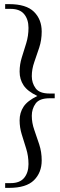

<svg xmlns="http://www.w3.org/2000/svg" viewBox="-20 -760 290 930"><path d="M24 150H5V127H32Q76 127 97 101.5Q118 76 118 35Q118 -4 107 -39.5Q96 -75 85.5 -108.5Q75 -142 75 -177Q75 -214 94 -243Q113 -272 161 -295Q113 -318 94 -347Q75 -376 75 -413Q75 -448 85.5 -481.5Q96 -515 107 -550.5Q118 -586 118 -625Q118 -666 97 -691.5Q76 -717 32 -717H5V-740H24Q107 -740 144.5 -703Q182 -666 182 -607Q182 -566 170 -529.5Q158 -493 146 -459Q134 -425 134 -391Q134 -358 152.5 -332.5Q171 -307 220 -307H245V-284H220Q171 -284 152.5 -258.5Q134 -233 134 -199Q134 -165 146 -131Q158 -97 170 -60.5Q182 -24 182 17Q182 76 144.5 113Q107 150 24 150Z"/></svg>

Font: Spectral SC
Style: Regular
Weight: 400
Designer: Jean-Baptiste Levee
Foundry: Production Type
Version: Version 2.001